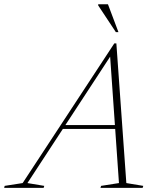

<svg xmlns="http://www.w3.org/2000/svg" viewBox="-86 -904 763 924"><path d="M205 -283.5 211.5 -302H488.5L482 -283.5ZM522 -23 603.5 -9.5 600.5 0H397.5L400.5 -9.5L486.5 -23L443 -646.5H454L46 -23L127 -9.5L124 0H-66L-63.5 -9.5L23 -23L464 -695H474ZM484 -749.5H471.5L386.5 -878V-883.5H433.5Z"/></svg>

Font: Newsreader 36pt ExtraLight
Style: Italic
Weight: 250
Italic angle: -17°
Designer: Hugues Gentile
Foundry: Production Type
Version: Version 1.003